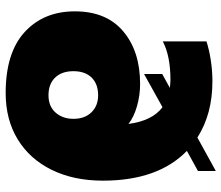

<svg xmlns="http://www.w3.org/2000/svg" viewBox="-72 -694 781 677"><g transform="rotate(90 318.5 -355.5)"><path d="M20 -229Q20 -340 90.5 -399.5Q161 -459 276 -459Q316 -459 354.5 -448Q393 -437 417 -418Q406 -502 358 -538L241 -473V-537L290 -564Q272 -566 262 -566Q177 -566 126 -539V-693Q153 -702 190.5 -708Q228 -714 267 -714Q382 -714 465 -661L583 -726V-663L512 -624Q617 -522 617 -328Q617 -225 579 -147.5Q541 -70 471.5 -27.5Q402 15 308 15Q166 15 93 -52Q20 -119 20 -229ZM399 -224Q399 -264 376 -287.5Q353 -311 316 -311Q276 -311 253.5 -288Q231 -265 231 -224Q231 -183 253.5 -159.5Q276 -136 316 -136Q355 -136 377 -161Q399 -186 399 -224Z"/></g></svg>

Font: Prompt ExtraBold
Style: Regular
Weight: 800
Designer: Katatrad Team
Foundry: CadsonDemak
Version: Version 1.001